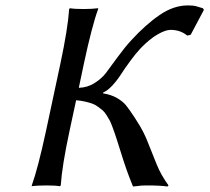

<svg xmlns="http://www.w3.org/2000/svg" viewBox="-20 -678 766 702"><path d="M200.7 -444.8Q228 -573.2 232.9 -645L235.8 -647.9Q252 -645 286.1 -645Q301.8 -645 314.9 -645.8Q328.1 -646.5 333.5 -647.5L338.9 -647.9V-645Q316.4 -584 286.6 -444.8L268.1 -356.9Q299.8 -357.9 325.7 -374.3Q351.6 -390.6 367.2 -411.1L409.7 -468.8Q436.5 -505.4 460 -530.8Q512.7 -588.4 563.5 -623Q614.3 -658.2 667 -658.2Q676.8 -658.2 684.1 -657.5Q691.4 -656.7 694.6 -656Q697.8 -655.3 707 -652.3Q716.3 -649.4 721.7 -647.9L725.6 -642.1L677.2 -550.8L664.6 -547.9Q639.2 -568.8 604 -568.8Q585 -568.8 556.2 -552.2Q527.3 -535.6 494.6 -502Q476.6 -482.9 456.1 -454.8Q435.5 -426.8 422.1 -405.8Q408.7 -384.8 391.1 -365.7Q373.5 -346.7 357.4 -339.8L356.4 -336.9Q387.7 -331.5 408.4 -319.3Q429.2 -307.1 440.9 -292.7Q452.6 -278.3 472.7 -247.6L479.5 -236.8Q505.9 -196.8 521.5 -155.3L553.2 -76.2Q568.8 -37.6 596.2 0L592.3 3.9Q566.9 0 516.1 0Q504.4 0 497.8 0.5Q491.2 1 482.9 2.2Q474.6 3.4 466.3 3.9Q452.1 -30.8 442.1 -59.3Q432.1 -87.9 421.4 -122.6Q410.6 -157.2 406.7 -168.9L398.4 -193.8Q396 -201.2 390.1 -216.6Q384.3 -231.9 380.6 -238.5Q377 -245.1 369.6 -256.8Q362.3 -268.6 355.5 -274.4L338.4 -287.6Q328.1 -295.4 316.9 -299.3Q305.7 -303.2 290.8 -306.6Q275.9 -310.1 258.3 -311.5L234.4 -200.2Q207 -72.8 202.1 0L199.2 2.9Q183.1 0 148.9 0Q133.3 0 120.1 0.7Q106.9 1.5 101.6 2L96.2 2.9V0Q119.1 -64 148.4 -200.2Z"/></svg>

Font: Linux Biolinum G
Style: Italic
Weight: 400
Italic angle: -12°
Designer: Philipp H. Poll
Foundry: Philipp H. Poll
Version: Version 0.5.1